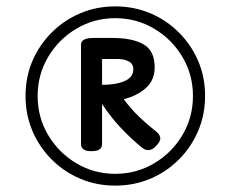

<svg xmlns="http://www.w3.org/2000/svg" viewBox="-20 -1094 723 602"><path d="M341 -512Q283 -512 232 -533.5Q181 -555 142 -594Q103 -633 81.5 -684Q60 -735 60 -793Q60 -852 81.5 -902.5Q103 -953 142 -992Q181 -1031 232 -1052.5Q283 -1074 341 -1074Q400 -1074 451 -1052.5Q502 -1031 541 -992Q580 -953 601.5 -902.5Q623 -852 623 -793Q623 -735 601.5 -684Q580 -633 541 -594Q502 -555 451 -533.5Q400 -512 341 -512ZM341 -549Q408 -549 463.5 -582Q519 -615 552 -670.5Q585 -726 585 -793Q585 -860 552 -915.5Q519 -971 463.5 -1004Q408 -1037 341 -1037Q275 -1037 219.5 -1004Q164 -971 131 -915.5Q98 -860 98 -793Q98 -726 131 -670.5Q164 -615 219.5 -582Q275 -549 341 -549ZM266 -620Q249 -620 241.5 -626Q234 -632 234 -642V-954Q234 -975 273 -975H333Q395 -975 430 -955Q465 -935 465 -883Q465 -843 438 -818.5Q411 -794 368 -783Q391 -752 415.5 -728.5Q440 -705 468 -683Q481 -673 482.5 -662.5Q484 -652 471 -638Q448 -612 424 -632Q390 -660 358.5 -693.5Q327 -727 300 -768V-642Q300 -632 292.5 -626Q285 -620 266 -620ZM300 -828Q344 -828 371 -840Q398 -852 398 -877Q398 -894 383.5 -901.5Q369 -909 350 -909H300Z"/></svg>

Font: Playwrite IT Trad
Style: Regular
Weight: 400
Designer: Veronika Burian, José Scaglione
Foundry: TypeTogether
Version: Version 1.002